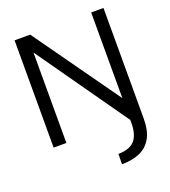

<svg xmlns="http://www.w3.org/2000/svg" viewBox="-168 -837 1066 1202"><g transform="rotate(-20 365.5 -235.5)"><path d="M436 244.6 437 175.8Q511.7 175.3 545.7 137.7Q579.6 100.1 579.6 21V0H578.6L154.3 -602.5V0H69.3V-714.8H173.3L579.6 -144V-714.8H661.6V21.5Q661.6 102.1 634 151.1Q606.4 200.2 555.9 222.2Q505.4 244.1 436 244.6Z"/></g></svg>

Font: Pontano Sans Medium
Style: Regular
Weight: 500
Designer: Vernon Adams
Foundry: Vernon Adams
Version: Version 2.001